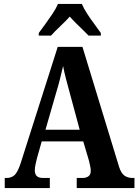

<svg xmlns="http://www.w3.org/2000/svg" viewBox="-20 -951 700 971"><path d="M4 0V-51H14Q37 -51 53 -65Q69 -79 84 -124L272 -714H397L582 -108Q592 -76 608.5 -63.5Q625 -51 650 -51H660V0H368V-51H397Q416 -51 427.5 -59.5Q439 -68 439 -87Q439 -99 435.5 -113.5Q432 -128 430 -138L401 -236H191L167 -151Q164 -139 160 -121Q156 -103 156 -90Q156 -71 165.5 -61Q175 -51 198 -51H232V0ZM210 -295H383L332 -484Q322 -520 313.5 -553Q305 -586 299 -617Q292 -586 284 -554Q276 -522 266 -489ZM176 -784Q190 -803 209 -829Q228 -855 246 -882Q264 -909 273 -931H394Q403 -909 420.5 -882Q438 -855 457.5 -829Q477 -803 490 -784V-771H428Q417 -783 399.5 -799.5Q382 -816 364 -834Q346 -852 333 -867Q312 -844 284 -817.5Q256 -791 238 -771H176Z"/></svg>

Font: Noto Serif Khmer Condensed
Style: Bold
Weight: 700
Width: 3
Designer: Danh Hong and the Monotype Design Team
Foundry: Monotype Imaging Inc.
Version: Version 2.004; ttfautohint (v1.8.4.7-5d5b)